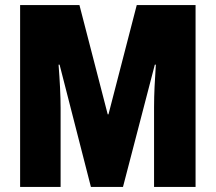

<svg xmlns="http://www.w3.org/2000/svg" viewBox="-20 -734 847 754"><path d="M337 0H463L588 -480H592C588 -419 585 -366 585 -313V0H748V-714H517L406 -285H403L292 -714H59V0H218V-310C218 -358 215 -415 210 -480H214Z"/></svg>

Font: Noto Sans Telugu ExtraCondensed Black
Style: Regular
Weight: 900
Width: 2
Designer: Jelle Bosma - Monotype Design Team
Foundry: Monotype Imaging Inc.
Version: Version 2.005